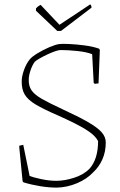

<svg xmlns="http://www.w3.org/2000/svg" viewBox="-20 -847 549 875"><path d="M239 8Q203 8 163 1.5Q123 -5 87 -16L83 -21L68 -174V-183L86 -187L115 -45Q130 -39 166.5 -31Q203 -23 237 -23Q275 -23 318 -37Q361 -51 387 -77Q427 -121 427 -204Q415 -227 386 -247Q357 -267 319.5 -285.5Q282 -304 244 -321Q179 -349 143 -370.5Q107 -392 92.5 -416.5Q78 -441 79 -478Q79 -498 89 -527Q99 -556 116 -577Q126 -589 151.5 -604.5Q177 -620 204 -631.5Q231 -643 248 -646Q262 -648 295 -646.5Q328 -645 366 -640Q404 -635 432 -625L435 -619L429 -467L412 -465L407 -469L400 -600Q375 -610 332.5 -614.5Q290 -619 256 -619Q247 -619 230 -613Q213 -607 194 -598Q175 -589 159.5 -580Q144 -571 138 -565Q126 -548 118.5 -524.5Q111 -501 111 -485Q110 -455 124 -435Q138 -415 171.5 -396Q205 -377 263 -350Q337 -316 380.5 -291Q424 -266 443 -244.5Q462 -223 462 -198Q462 -155 446.5 -120.5Q431 -86 405 -62Q376 -31 331 -12Q286 7 239 8ZM241 -706 144 -798V-809Q153 -819 165 -825L251 -734L391 -827Q397 -823 397 -812L258 -706Z"/></svg>

Font: Labrada ExtraLight
Style: Regular
Weight: 200
Designer: Mercedes Jáuregui
Foundry: Omnibus-Type Team
Version: Version 1.000; ttfautohint (v1.8.4.7-5d5b)